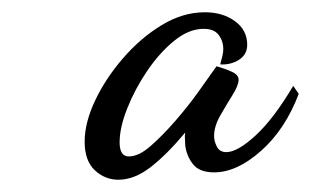

<svg xmlns="http://www.w3.org/2000/svg" viewBox="-20 -740 507 313"><path d="M173 -447Q151 -447 134.5 -462.5Q118 -478 118 -509Q118 -540 135 -576Q152 -612 180.5 -645Q209 -678 243.5 -699Q278 -720 314 -720Q343 -720 363 -705.5Q383 -691 383 -667Q383 -651 369.5 -642.5Q356 -634 339 -635Q341 -642 342.5 -648.5Q344 -655 344 -660Q344 -673 336.5 -683Q329 -693 312 -693Q288 -693 264 -673.5Q240 -654 220 -624.5Q200 -595 187.5 -563.5Q175 -532 175 -508Q175 -485 190 -485Q206 -485 225 -501.5Q244 -518 265 -542Q286 -566 303.5 -590.5Q321 -615 333 -632Q347 -628 358 -623Q369 -618 369 -610Q369 -601 359 -585Q349 -569 339 -551.5Q329 -534 329 -518Q329 -510 333.5 -501Q338 -492 349 -492Q367 -492 396.5 -519Q426 -546 458 -600L467 -587Q445 -529 405.5 -494Q366 -459 329 -459Q305 -459 294.5 -472.5Q284 -486 282 -503Q282 -508 281.5 -513.5Q281 -519 282 -524Q252 -488 225.5 -467.5Q199 -447 173 -447Z"/></svg>

Font: Dancing Script SemiBold
Style: Regular
Weight: 600
Designer: Pablo Impallari
Foundry: Pablo Impallari
Version: Version 2.001